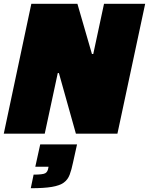

<svg xmlns="http://www.w3.org/2000/svg" viewBox="-25 -708 789 1017"><path d="M-5 0 141 -688H385L462 -422H469L526 -688H744L597 0H377L287 -321H281L212 0ZM138 289 153 217Q202 217 215 209.5Q228 202 231 181L232 175H162L188 57H383L362 152Q354 191 344 217.5Q334 244 312.5 259.5Q291 275 249.5 282Q208 289 138 289Z"/></svg>

Font: Saira Black
Style: Italic
Weight: 900
Italic angle: -12°
Designer: Hector Gatti with collaboration of the Omnibus-Type team
Foundry: Omnibus-Type
Version: Version 1.100; ttfautohint (v1.8.3)